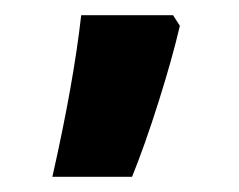

<svg xmlns="http://www.w3.org/2000/svg" viewBox="-20 -835 315 253"><path d="M217 -801Q207 -758 189 -701Q171 -644 154 -602H49Q77 -726 87 -815H208Z"/></svg>

Font: Noto Sans Armenian SmBd Narrow
Style: Regular
Weight: 600
Width: 4
Designer: Monotype Design team
Foundry: Monotype Imaging Inc.
Version: Version 1.000